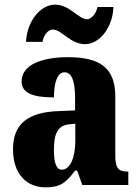

<svg xmlns="http://www.w3.org/2000/svg" viewBox="-20 -796 594 826"><path d="M346 -606C408 -606 465 -677 468 -766H399C395 -739 373 -713 355 -713C318 -713 280 -776 217 -776C154 -776 96 -705 92 -616H163C167 -643 186 -669 207 -669C245 -669 282 -606 346 -606ZM176 10C239 10 263 -9 303 -62H312L334 0H532V-58H528C488 -58 476 -74 476 -128V-381C476 -506 408 -550 272 -550C164 -550 73 -519 73 -446C73 -397 118 -377 212 -377C212 -447 230 -485 257 -485C288 -485 303 -449 303 -374V-321L231 -318C101 -313 36 -264 36 -154C36 -42 99 10 176 10ZM246 -66C222 -66 212 -96 212 -151C212 -221 228 -256 277 -261L304 -264V-191C304 -116 281 -66 246 -66Z"/></svg>

Font: Noto Serif Myanmar Condensed Black
Style: Regular
Weight: 900
Width: 3
Designer: Ben Mitchell and the Monotype Design Team
Foundry: Monotype Imaging Inc.
Version: Version 2.106